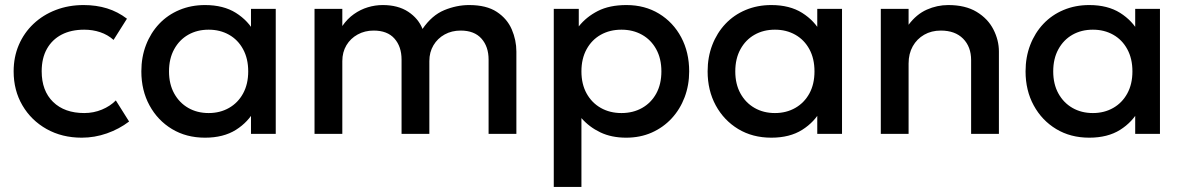

<svg xmlns="http://www.w3.org/2000/svg" viewBox="-20 -530 4688 760"><path d="M303.5 15Q225.5 15 164.5 -19.2Q103.5 -53.5 68.8 -112.8Q34 -172 34 -247.5Q34 -304.5 54.5 -352.2Q75 -400 112.5 -435.5Q150 -471 200.8 -490.5Q251.5 -510 311 -510Q361 -510 403.8 -496.8Q446.5 -483.5 482.5 -456L429.5 -372Q406.5 -392.5 376.8 -402.5Q347 -412.5 313.5 -412.5Q261.5 -412.5 224 -393Q186.5 -373.5 165.8 -336.8Q145 -300 145 -248Q145 -170.5 190.2 -126.5Q235.5 -82.5 313.5 -82.5Q350.5 -82.5 383.5 -96.2Q416.5 -110 438.5 -132.5L491 -49Q451.5 -19 403 -2Q354.5 15 303.5 15Z M791.5 15Q717.5 15 660.8 -19.2Q604 -53.5 571.8 -112.8Q539.5 -172 539.5 -247.5Q539.5 -304 558 -352Q576.5 -400 610 -435.5Q643.5 -471 690 -490.5Q736.5 -510 791.5 -510Q864.5 -510 913.8 -479Q963 -448 989 -399L973.5 -375.5V-495H1071.5V0H973.5V-119.5L989 -96Q963 -47 913.8 -16Q864.5 15 791.5 15ZM806 -82.5Q851 -82.5 886.5 -102.8Q922 -123 942.2 -160Q962.5 -197 962.5 -247.5Q962.5 -298 942.2 -335.2Q922 -372.5 886.5 -392.5Q851 -412.5 806 -412.5Q760.5 -412.5 725.2 -392.5Q690 -372.5 669.5 -335.2Q649 -298 649 -247.5Q649 -197 669.5 -160Q690 -123 725.2 -102.8Q760.5 -82.5 806 -82.5Z M1225 0V-495H1335V-427Q1355 -456 1381 -474.2Q1407 -492.5 1436 -501.2Q1465 -510 1495 -510Q1555.5 -510 1595.8 -483.5Q1636 -457 1652.5 -415.5Q1689.5 -469.5 1738.5 -489.8Q1787.5 -510 1837 -510Q1905.5 -510 1946.5 -483Q1987.5 -456 2005.8 -413.5Q2024 -371 2024 -326V0H1914V-294Q1914 -345.5 1885.8 -377.2Q1857.5 -409 1803.5 -409Q1768 -409 1740 -393.5Q1712 -378 1695.8 -350.8Q1679.5 -323.5 1679.5 -288V0H1569.5V-294Q1569.5 -345.5 1541.5 -377.2Q1513.5 -409 1459 -409Q1424 -409 1395.8 -393.5Q1367.5 -378 1351.2 -350.8Q1335 -323.5 1335 -288V0Z M2172 210V-495H2271V-425.5Q2300.5 -463 2346.5 -486.5Q2392.5 -510 2460 -510Q2532.5 -510 2588.8 -475.8Q2645 -441.5 2676.5 -382.2Q2708 -323 2708 -247.5Q2708 -193 2690 -145.2Q2672 -97.5 2638.8 -61.5Q2605.5 -25.5 2559.8 -5.2Q2514 15 2458.5 15Q2400.5 15 2356.5 -6Q2312.5 -27 2281.5 -62.5V210ZM2440 -82.5Q2486 -82.5 2521.8 -102.8Q2557.5 -123 2577.8 -160Q2598 -197 2598 -247.5Q2598 -298 2577.5 -335.2Q2557 -372.5 2521.2 -392.5Q2485.5 -412.5 2440 -412.5Q2394 -412.5 2358.2 -392.5Q2322.5 -372.5 2302 -335.2Q2281.5 -298 2281.5 -247.5Q2281.5 -197 2302 -160Q2322.5 -123 2358.2 -102.8Q2394 -82.5 2440 -82.5Z M3033 15Q2959 15 2902.2 -19.2Q2845.5 -53.5 2813.2 -112.8Q2781 -172 2781 -247.5Q2781 -304 2799.5 -352Q2818 -400 2851.5 -435.5Q2885 -471 2931.5 -490.5Q2978 -510 3033 -510Q3106 -510 3155.2 -479Q3204.5 -448 3230.5 -399L3215 -375.5V-495H3313V0H3215V-119.5L3230.5 -96Q3204.5 -47 3155.2 -16Q3106 15 3033 15ZM3047.5 -82.5Q3092.5 -82.5 3128 -102.8Q3163.5 -123 3183.8 -160Q3204 -197 3204 -247.5Q3204 -298 3183.8 -335.2Q3163.5 -372.5 3128 -392.5Q3092.5 -412.5 3047.5 -412.5Q3002 -412.5 2966.8 -392.5Q2931.5 -372.5 2911 -335.2Q2890.5 -298 2890.5 -247.5Q2890.5 -197 2911 -160Q2931.5 -123 2966.8 -102.8Q3002 -82.5 3047.5 -82.5Z M3466.5 0V-495H3576.5V-432Q3607.5 -473.5 3648.5 -491.8Q3689.5 -510 3733.5 -510Q3801.5 -510 3846 -483Q3890.5 -456 3912.2 -413.5Q3934 -371 3934 -326V0H3824V-292Q3824 -345 3792.2 -377Q3760.5 -409 3704 -409Q3667 -409 3638.2 -392.5Q3609.5 -376 3593 -346.8Q3576.5 -317.5 3576.5 -278.5V0Z M4291.5 15Q4217.5 15 4160.8 -19.2Q4104 -53.5 4071.8 -112.8Q4039.5 -172 4039.5 -247.5Q4039.5 -304 4058 -352Q4076.5 -400 4110 -435.5Q4143.5 -471 4190 -490.5Q4236.5 -510 4291.5 -510Q4364.5 -510 4413.8 -479Q4463 -448 4489 -399L4473.5 -375.5V-495H4571.5V0H4473.5V-119.5L4489 -96Q4463 -47 4413.8 -16Q4364.5 15 4291.5 15ZM4306 -82.5Q4351 -82.5 4386.5 -102.8Q4422 -123 4442.2 -160Q4462.5 -197 4462.5 -247.5Q4462.5 -298 4442.2 -335.2Q4422 -372.5 4386.5 -392.5Q4351 -412.5 4306 -412.5Q4260.5 -412.5 4225.2 -392.5Q4190 -372.5 4169.5 -335.2Q4149 -298 4149 -247.5Q4149 -197 4169.5 -160Q4190 -123 4225.2 -102.8Q4260.5 -82.5 4306 -82.5Z"/></svg>

Font: Geologica Thin Cursive
Style: Regular
Weight: 400
Version: Version 1.010;gftools[0.9.28]